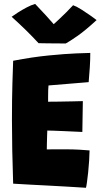

<svg xmlns="http://www.w3.org/2000/svg" viewBox="-20 -928 518 956"><path d="M408 7Q360.5 4 313.8 1.2Q267 -1.5 219.5 -4Q176.5 -6 132.5 -8.5Q88.5 -11 45.5 -13.5Q42.5 -100 41 -179.8Q39.5 -259.5 39.5 -329.5Q39.5 -437 41.8 -513.5Q44 -590 45.5 -625.5Q141.5 -644 223.8 -652Q306 -660 361 -662.2Q416 -664.5 429.5 -664.5Q429.5 -628.5 427.2 -593.2Q425 -558 421.5 -519L221.5 -502.5Q220.5 -496 220 -479.2Q219.5 -462.5 219.5 -445.2Q219.5 -428 219.5 -421.5Q239 -421.5 271.5 -422Q304 -422.5 337.2 -423.2Q370.5 -424 392.5 -424.5L390 -271Q381.5 -271.5 356.8 -272.5Q332 -273.5 302 -275Q272 -276.5 247.5 -277.2Q223 -278 215.5 -278Q215 -270.5 214.5 -251.5Q214 -232.5 213.5 -213Q213 -193.5 213 -184Q218.5 -184.5 247.2 -184.5Q276 -184.5 307 -184.5Q341.5 -184.5 373.8 -182.8Q406 -181 426 -179Q425.5 -156.5 423.8 -127.5Q422 -98.5 419 -70Q416 -41.5 413 -20.5Q410 0.5 408 7ZM344 -902Q363 -895 388.8 -878.5Q414.5 -862 435.5 -847Q456.5 -832 461 -828Q403.5 -775 363.5 -747.5Q323.5 -720 307.5 -711.5Q296 -711.5 270.2 -711.8Q244.5 -712 217 -712.2Q189.5 -712.5 172 -713Q139.5 -748 107 -779.8Q74.5 -811.5 38 -844.5Q49.5 -853 69.8 -866Q90 -879 112.8 -891Q135.5 -903 155 -908.5Q185 -877.5 210.5 -849.2Q236 -821 247.5 -807.5Q256.5 -815.5 273 -831Q289.5 -846.5 308.8 -865.5Q328 -884.5 344 -902Z"/></svg>

Font: Grandstander ExtraBold
Style: Regular
Weight: 800
Designer: Tyler Finck
Foundry: Etcetera Type Co
Version: Version 1.200; ttfautohint (v1.8.3)